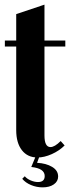

<svg xmlns="http://www.w3.org/2000/svg" viewBox="-20 -670 302 829"><path d="M142 10Q99 10 74.5 -21.5Q50 -53 50 -108V-469H1V-495H50V-609L172 -650V-495H262V-469H172V-85Q172 -35 198 -35Q216 -35 242 -61L259 -42Q236 -19 203.5 -4.5Q171 10 142 10ZM87 91Q96 102 112.5 109Q129 116 144 116Q173 116 173 90Q173 57 115 51L137 -2H153L140 33Q179 35 205 50.5Q231 66 231 92Q231 113 212.5 126Q194 139 164 139Q138 139 114 129Q90 119 76 102Z"/></svg>

Font: Moniqa Black Heading
Style: Regular
Weight: 900
Designer: Rajesh Rajput
Foundry: Rajesh Rajput
Version: Version 1.000